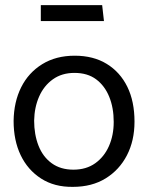

<svg xmlns="http://www.w3.org/2000/svg" viewBox="-20 -715 576 748"><path d="M264 13Q192 14 140 -19.5Q88 -53 60.5 -110.5Q33 -168 33 -244Q34 -318 62.5 -375Q91 -432 144.5 -465Q198 -498 271 -498Q344 -498 396 -466Q448 -434 476 -377Q504 -320 504 -241Q504 -167 474.5 -110Q445 -53 391.5 -20Q338 13 264 13ZM266 -54Q316 -54 351 -79Q386 -104 404.5 -146Q423 -188 423 -240Q423 -295 405.5 -338Q388 -381 354.5 -406Q321 -431 270 -431Q221 -431 186 -406Q151 -381 132.5 -339Q114 -297 113 -245Q113 -191 130 -147.5Q147 -104 181.5 -79Q216 -54 266 -54ZM139 -633H385L378 -695H139Z"/></svg>

Font: Catamaran
Style: Regular
Weight: 400
Designer: Pria Ravichandran
Version: Version 2.000